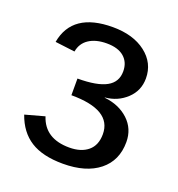

<svg xmlns="http://www.w3.org/2000/svg" viewBox="-106 -625 669 723"><g transform="rotate(20 229.0 -264.0)"><path d="M223.6 9.8C285.2 9.8 333.4 -4.2 368.4 -32.2C403.4 -60.2 420.9 -99 420.9 -148.4C420.9 -183.9 408.4 -213.3 383.5 -236.6C358.6 -259.8 326.5 -273.6 287.1 -277.8V-278.8C320.6 -281.7 349.2 -294.3 372.8 -316.4C396.4 -338.5 408.2 -366 408.2 -398.9C408.2 -439.9 391.4 -473.4 357.9 -499.3C324.4 -525.1 280.3 -538.1 225.6 -538.1C117.8 -538.1 56.5 -496.1 41.5 -412.1L120.6 -402.3C124.5 -425.1 135.7 -442.5 154.1 -454.6C172.4 -466.6 196.1 -472.7 225.1 -472.7C255.4 -472.7 278.6 -465.7 294.7 -451.7C310.8 -437.7 318.8 -418.6 318.8 -394.5C318.8 -365.9 306.5 -344.7 281.7 -331.1C257 -317.4 218.4 -310.5 166 -310.5V-243.7C273.8 -243.7 327.6 -211.1 327.6 -146C327.6 -116.4 318.4 -93.9 300 -78.6C281.7 -63.3 256.8 -55.7 225.6 -55.7C160.2 -55.7 118.8 -82.4 101.6 -135.7L23.9 -114.3C38.6 -72.3 61.9 -41.1 94 -20.8C126.1 -0.4 169.3 9.8 223.6 9.8Z"/></g></svg>

Font: Arimo
Style: Regular
Weight: 400
Designer: Steve Matteson
Foundry: Monotype Imaging Inc.
Version: Version 1.32